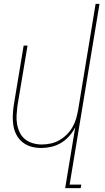

<svg xmlns="http://www.w3.org/2000/svg" viewBox="-20 -755 540 990"><path d="M316 215 368 -99Q356 -75 337 -53.5Q318 -32 294.5 -18Q271 -4 244.5 2Q218 8 192 8Q165 8 140.5 1Q116 -6 96.5 -21.5Q77 -37 65 -59.5Q53 -82 49 -107.5Q45 -133 46 -159.5Q47 -186 51 -213L102 -520H122L70 -210Q67 -186 65.5 -162Q64 -138 68 -115Q72 -92 82 -71.5Q92 -51 109.5 -37Q127 -23 149.5 -16.5Q172 -10 196 -10Q218 -10 241.5 -15Q265 -20 286 -32Q307 -44 324.5 -61.5Q342 -79 354 -100Q366 -121 372.5 -143.5Q379 -166 383 -189L473 -735H493L339 197H399L396 215Z"/></svg>

Font: Iosevka Thin Oblique
Style: Regular
Weight: 100
Italic angle: -9°
Monospace: yes
Designer: Belleve Invis
Foundry: Belleve Invis
Version: Version 32.5.0; ttfautohint (v1.8.4)